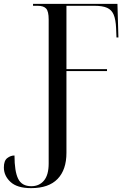

<svg xmlns="http://www.w3.org/2000/svg" viewBox="-31 -734 667 994"><path d="M130 240Q58 240 23.5 208Q-11 176 -11 133Q-11 98 6.5 84.5Q24 71 44 71Q44 153 63 191.5Q82 230 131 230Q172 230 196.5 201Q221 172 221 112V-633Q221 -675 208 -689.5Q195 -704 164 -704H140V-714H577L582 -540H572L570 -589Q568 -633 557.5 -658Q547 -683 523.5 -693.5Q500 -704 458 -704H313V-376H523V-366H313V57Q313 145 267 192.5Q221 240 130 240Z"/></svg>

Font: Noto Serif Display Condensed
Style: Regular
Weight: 400
Width: 3
Designer: Monotype Design Team
Foundry: Monotype Imaging Inc.
Version: Version 2.009